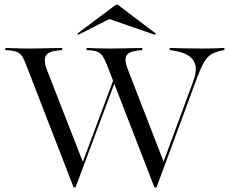

<svg xmlns="http://www.w3.org/2000/svg" viewBox="-20 -771 956 801"><path d="M624.2 10.5 426.6 -499.2Q417.7 -521 410.1 -533.9Q402.4 -546.8 391.1 -552.8Q379.8 -558.9 361.3 -560.5L341.1 -562.1V-571Q358.9 -570.2 382.7 -569.4Q406.5 -568.5 437.9 -568.5H438.7Q459.7 -568.5 479 -569Q498.4 -569.4 515.7 -569.8Q533.1 -570.2 547.2 -570.6Q561.3 -571 573.4 -571V-562.1L552.4 -559.7Q516.9 -555.6 507.7 -539.1Q498.4 -522.6 510.5 -488.7L663.7 -93.5L658.9 -87.1L786.3 -432.3Q807.3 -487.9 786.7 -519Q766.1 -550 704.8 -559.7L687.9 -562.1V-571Q711.3 -570.2 748 -569.4Q784.7 -568.5 827.4 -568.5Q858.9 -568.5 880.2 -569.4Q901.6 -570.2 916.1 -571V-562.1L906.5 -560.5Q878.2 -554.8 860.9 -544Q843.5 -533.1 830.2 -509.7Q816.9 -486.3 801.6 -445.2L633.1 10.5ZM287.1 10.5 89.5 -499.2Q81.5 -521 73.8 -533.9Q66.1 -546.8 54.4 -552.4Q42.7 -558.1 23.4 -560.5L2.4 -562.1V-571Q14.5 -571 29.4 -570.2Q44.4 -569.4 62.5 -569Q80.6 -568.5 101.6 -568.5Q123.4 -568.5 142.7 -569Q162.1 -569.4 179.8 -569.8Q197.6 -570.2 212.5 -570.6Q227.4 -571 239.5 -571V-562.1L216.9 -559.7Q180.6 -555.6 171.4 -538.7Q162.1 -521.8 172.6 -487.9L327.4 -91.1L312.9 -62.1L460.5 -457.3L466.1 -446.8L295.2 10.5ZM306.5 -625.8 302.4 -630.6 462.9 -750.8H471.8L630.6 -630.6L626.6 -625.8L421 -696.8L455.6 -701.6Z"/></svg>

Font: Playfair 144pt SemiExpanded Light
Style: Regular
Weight: 300
Width: 6
Designer: Claus Eggers Sørensen
Foundry: Claus Eggers Sørensen
Version: Version 2.203